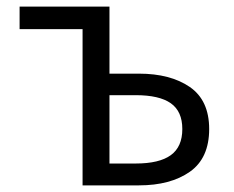

<svg xmlns="http://www.w3.org/2000/svg" viewBox="-20 -559 707 579"><path d="M229 0V-471.2H39.1V-539.1H310.1V-336.9H398.9Q494.1 -336.9 552.5 -296.6Q610.8 -256.3 610.8 -169.9Q610.8 -82 552.5 -41Q494.1 0 398.9 0ZM310.1 -65.9H389.2Q460.4 -65.9 495.1 -91.1Q529.8 -116.2 529.8 -169.9Q529.8 -223.1 495.1 -247.6Q460.4 -272 389.2 -272H310.1Z"/></svg>

Font: Shanggu Mono N
Style: Regular
Weight: 350
Designer: GuiWonder
Version: Version 1.021